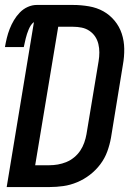

<svg xmlns="http://www.w3.org/2000/svg" viewBox="-23 -755 543 775"><path d="M4 0 114 -666Q106 -660 101 -652Q96 -644 92.5 -635.5Q89 -627 86 -618Q83 -609 81 -600.5Q79 -592 77 -583Q75 -574 73 -565H-3Q0 -583 4.5 -601.5Q9 -620 16 -638Q23 -656 33 -673Q43 -690 57 -704.5Q71 -719 89 -727Q107 -735 125 -735H272Q304 -735 336 -729.5Q368 -724 394 -709.5Q420 -695 439.5 -671.5Q459 -648 468.5 -619Q478 -590 478.5 -558Q479 -526 473 -493L425 -199Q420 -171 410 -143.5Q400 -116 382 -92Q364 -68 340 -49.5Q316 -31 288.5 -19.5Q261 -8 233 -4Q205 0 177 0ZM119 -88H176Q193 -88 210.5 -91Q228 -94 245 -101Q262 -108 276.5 -120Q291 -132 301 -147Q311 -162 317 -179Q323 -196 326 -213L375 -508Q378 -526 378 -543.5Q378 -561 374 -577.5Q370 -594 361 -607.5Q352 -621 338 -630.5Q324 -640 307 -643.5Q290 -647 272 -647H212Z"/></svg>

Font: Iosevka Semibold
Style: Italic
Weight: 600
Italic angle: -9°
Monospace: yes
Designer: Belleve Invis
Foundry: Belleve Invis
Version: Version 32.5.0; ttfautohint (v1.8.4)